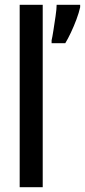

<svg xmlns="http://www.w3.org/2000/svg" viewBox="-20 -780 354 800"><path d="M158 0H62V-760H158ZM314 -750Q309 -727 298.5 -699Q288 -671 275.5 -644.5Q263 -618 252 -600H195V-612Q198 -624 202.5 -653Q207 -682 211.5 -712.5Q216 -743 216 -760H314Z"/></svg>

Font: Noto Sans Ethiopic ExtraCondensed Medium
Style: Regular
Weight: 500
Width: 2
Designer: Monotype Design Team
Foundry: Monotype Imaging Inc.
Version: Version 2.102; ttfautohint (v1.8.4.7-5d5b)